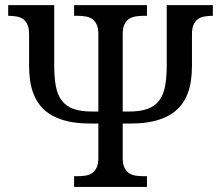

<svg xmlns="http://www.w3.org/2000/svg" viewBox="-20 -734 868 754"><path d="M461.9 -295.9H484.9Q530.3 -295.9 559.3 -306.4Q588.4 -316.9 605.2 -339.4Q622.1 -361.8 628.4 -396.2Q634.8 -430.7 634.8 -478V-713.9H815.9V-671.9Q799.3 -671.9 784.2 -669.4Q769 -667 758.1 -659.4Q747.1 -651.9 740.5 -637.7Q733.9 -623.5 733.9 -600.1V-476.1Q733.9 -446.3 730 -418Q726.1 -389.6 716.1 -364.3Q706.1 -338.9 688.7 -317.9Q671.4 -296.9 644.8 -281.5Q618.2 -266.1 581.3 -257.6Q544.4 -249 495.1 -249H461.9V-113.8Q461.9 -90.3 468.5 -76.2Q475.1 -62 486.1 -54.4Q497.1 -46.9 512.2 -44.4Q527.3 -42 543.9 -42H557.1V0H271V-42H284.2Q301.3 -42 316.2 -44.4Q331.1 -46.9 342 -54.4Q353 -62 359.6 -76.2Q366.2 -90.3 366.2 -113.8V-249H333Q283.7 -249 246.6 -257.6Q209.5 -266.1 182.9 -281.5Q156.2 -296.9 139.2 -317.9Q122.1 -338.9 112.1 -364.3Q102.1 -389.6 98.1 -418Q94.2 -446.3 94.2 -476.1V-600.1Q94.2 -623.5 87.6 -637.7Q81.1 -651.9 70.1 -659.4Q59.1 -667 44.2 -669.4Q29.3 -671.9 12.2 -671.9V-713.9H192.9V-478Q192.9 -430.7 199.2 -396.2Q205.6 -361.8 222.4 -339.4Q239.3 -316.9 268.3 -306.4Q297.4 -295.9 342.8 -295.9H366.2V-600.1Q366.2 -623.5 359.6 -637.7Q353 -651.9 342 -659.4Q331.1 -667 316.2 -669.4Q301.3 -671.9 284.2 -671.9H271V-713.9H557.1V-671.9H543.9Q527.3 -671.9 512.2 -669.4Q497.1 -667 486.1 -659.4Q475.1 -651.9 468.5 -637.7Q461.9 -623.5 461.9 -600.1Z"/></svg>

Font: Noto Serif
Style: Regular
Weight: 400
Designer: Monotype Design team
Foundry: Monotype Imaging Inc.
Version: Version 1.02